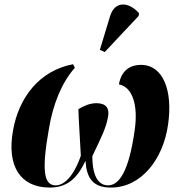

<svg xmlns="http://www.w3.org/2000/svg" viewBox="-20 -837 821 867"><path d="M453 -602 606 -765 608 -777C564 -828 499 -836 477 -764L431 -612ZM205 10C281 10 328 -29 366 -111C371 -34 398 10 481 10C617 10 717 -117 739 -275C761 -427 717 -544 617 -544C561 -544 527 -513 517 -456C578 -444 605 -363 588 -248C562 -63 518 0 468 0C432 0 397 -29 397 -132C444 -230 459 -261 468 -310C475 -348 459 -371 416 -371C384 -371 360 -359 334 -344C335 -302 339 -245 345 -134C312 -37 267 0 232 0C178 0 167 -65 201 -256C219 -364 257 -462 318 -531L310 -547C157 -518 65 -396 39 -249C9 -84 74 10 205 10Z"/></svg>

Font: Noto Serif Display SemiCondensed ExtraBold
Style: Italic
Weight: 800
Width: 4
Italic angle: -12°
Designer: Monotype Design Team
Foundry: Monotype Imaging Inc.
Version: Version 2.009